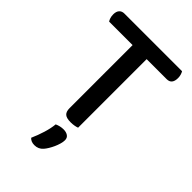

<svg xmlns="http://www.w3.org/2000/svg" viewBox="-246 -701 1024 1024"><g transform="rotate(45 266.0 -189.0)"><path d="M318 -519V-2Q311 1 297.5 3.5Q284 6 269 6Q238 6 225 -5.5Q212 -17 212 -44V-519H35Q30 -526 26.5 -537Q23 -548 23 -562Q23 -584 33.5 -595.5Q44 -607 62 -607H497Q501 -601 504.5 -590Q508 -579 508 -566Q508 -519 469 -519ZM268 207Q249 229 219 229Q193 229 179 213Q195 177 206.5 139.5Q218 102 221 70Q245 59 270 59Q290 59 303 68Q316 77 316 95Q316 107 311.5 123Q307 139 300 154.5Q293 170 284.5 184Q276 198 268 207Z"/></g></svg>

Font: Baloo Bhai 2 Medium
Style: Regular
Weight: 500
Designer: Supriya Tembe, Noopur Datye and Ek Type
Foundry: Ek Type
Version: Version 1.640;PS 1.000;hotconv 16.6.51;makeotf.lib2.5.65220;